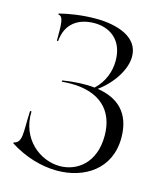

<svg xmlns="http://www.w3.org/2000/svg" viewBox="-110 -811 762 898"><g transform="rotate(15 271.0 -362.0)"><path d="M21 -70 20 -66C93 -19 175 5 250 5C382 5 502 -69 502 -221C502 -343 434 -399 336 -414C402 -462 452 -537 452 -601C452 -695 348 -729 243 -729C179 -729 114 -719 68 -707V-702C95 -701 93 -656 93 -582H99C106 -669 166 -707 243 -707C311 -707 383 -668 383 -562C383 -511 364 -457 320 -416C273 -421 220 -418 165 -409V-403C180 -404 195 -405 209 -405C346 -405 424 -335 424 -210C424 -76 338 -19 257 -19C162 -19 59 -97 64 -232H57C52 -120 63 -81 21 -70Z"/></g></svg>

Font: Sinistre
Style: Regular
Weight: 400
Designer: Jules Durand
Foundry: Collletttivo
Version: Version 69.420;Glyphs 3.2 (3217)